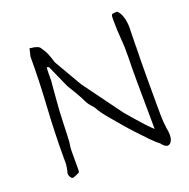

<svg xmlns="http://www.w3.org/2000/svg" viewBox="-128 -831 958 971"><g transform="rotate(-20 350.5 -345.0)"><path d="M631 -204Q631 -169 631.5 -135Q632 -101 637 -67Q639 -58 640 -48.5Q641 -39 641 -31Q641 -25 640 -17Q639 -9 635.5 -1.5Q632 6 626.5 11.5Q621 17 613 17Q605 17 596 10Q587 3 580 -7Q560 -22 536 -47Q512 -72 485.5 -100Q459 -128 434.5 -157Q410 -186 389.5 -210Q369 -234 356 -251.5Q343 -269 341 -273Q334 -289 320 -303.5Q306 -318 296 -338Q284 -363 269 -389Q254 -415 238 -440L184 -561Q180 -562 178 -563.5Q176 -565 174 -565Q172 -559 171.5 -550.5Q171 -542 171 -534V-497Q169 -472 166.5 -445Q164 -418 162 -390Q157 -335 155.5 -280Q154 -225 151 -171Q149 -159 147.5 -146Q146 -133 146 -119V-68Q146 -50 146 -34Q146 -18 145 -13Q143 -9 143 -9Q142 -8 136.5 -5.5Q131 -3 125 -0.5Q119 2 113.5 4Q108 6 107 6Q100 6 94 -3.5Q88 -13 88 -21Q88 -28 90 -31Q90 -32 92 -40Q94 -47 95 -54.5Q96 -62 97 -72V-107Q97 -242 105.5 -376.5Q114 -511 114 -644L124 -685Q134 -683 135 -683Q140 -682 142.5 -682Q145 -682 146 -682Q152 -680 161.5 -677.5Q171 -675 177 -668Q186 -655 192 -645Q198 -635 202.5 -624.5Q207 -614 211 -602Q215 -590 220 -574Q238 -543 257.5 -509.5Q277 -476 296 -443Q300 -435 308 -423L458 -218Q458 -218 470.5 -203Q483 -188 502 -166.5Q521 -145 541.5 -122.5Q562 -100 579 -85V-91Q579 -151 578 -210Q577 -269 577 -330V-411Q578 -435 578 -461.5Q578 -488 578 -526Q578 -537 575.5 -565Q573 -593 572 -618.5Q571 -644 571 -664Q571 -670 571 -685.5Q571 -701 577 -705Q578 -706 583 -706Q587 -707 591 -707H604Q618 -693 624.5 -674.5Q631 -656 633 -640Q635 -624 635 -612Q635 -607 634.5 -596Q634 -585 634 -572Q633 -551 633 -530.5Q633 -510 633 -504Q631 -430 631 -354Q631 -278 631 -204Z"/></g></svg>

Font: ToneOZ-Pinyin-Tsuipita-TC
Style: Regular
Weight: 400
Designer: ÂÆ£ÂøóÂáåJeffrey Xuan(jeffreyx@gmail.com, ToneOZ.com) ÈòøÂù§(cjkFonts)
Foundry: ToneOZ
Version: Version 0.24071